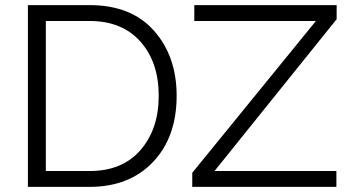

<svg xmlns="http://www.w3.org/2000/svg" viewBox="-20 -730 1369 750"><path d="M731 0V-55L1214 -648H739V-710H1295V-655L818 -62H1294V0ZM330 0H89V-710H330Q493 -710 581.5 -610Q670 -510 670 -356Q670 -194 577.5 -97Q485 0 330 0ZM600 -356Q600 -487 528.5 -567.5Q457 -648 330 -648H159V-62H330Q458 -62 529 -144Q600 -226 600 -356Z"/></svg>

Font: Raleway
Style: Regular
Weight: 400
Designer: Matt McInerney, Pablo Impallari, Rodrigo Fuenzalida
Foundry: Matt McInerney, Pablo Impallari, Rodrigo Fuenzalida
Version: Version 1.000;PS 001.001;hotconv 1.0.56; ttfautohint (v1.5)